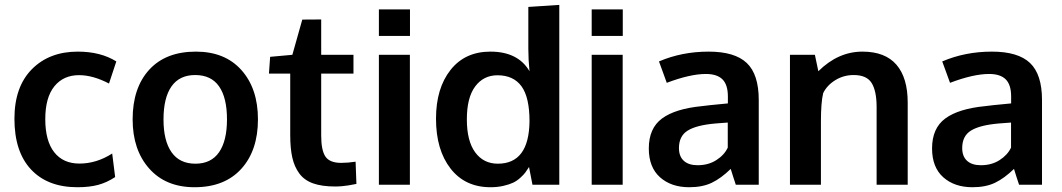

<svg xmlns="http://www.w3.org/2000/svg" viewBox="-20 -763 4388 793"><path d="M299.8 10.3Q176.8 10.3 108.2 -63Q39.6 -136.2 39.6 -272.5Q39.6 -404.3 111.6 -477.1Q183.6 -549.8 301.3 -549.8Q395.5 -549.8 460.4 -509.3L430.2 -418Q363.8 -452.6 306.6 -452.6Q241.7 -452.6 204.3 -406.2Q167 -359.9 167 -271Q167 -181.2 203.9 -134.3Q240.7 -87.4 308.1 -87.4Q378.4 -87.4 443.4 -128.9L455.6 -31.7Q421.9 -9.3 385.7 0.5Q349.6 10.3 299.8 10.3Z M787.1 -86.9Q852.1 -86.9 884.8 -134.3Q917.5 -181.6 917.5 -270Q917.5 -359.4 884.8 -406.2Q852.1 -453.1 786.1 -453.1Q721.2 -453.1 688.2 -406Q655.3 -358.9 655.3 -269.5Q655.3 -181.6 688.5 -134.3Q721.7 -86.9 787.1 -86.9ZM783.7 10.3Q664.6 10.3 596.2 -66.9Q527.8 -144 527.8 -270Q527.8 -399.9 596.2 -474.9Q664.6 -549.8 789.1 -549.8Q909.2 -549.8 977.3 -473.4Q1045.4 -397 1045.4 -270Q1045.4 -141.6 976.6 -65.7Q907.7 10.3 783.7 10.3Z M1364.3 7.3Q1309.6 7.3 1273.2 -5.6Q1236.8 -18.6 1216.3 -46.4Q1195.8 -74.2 1187.3 -112.1Q1178.7 -149.9 1178.7 -205.6V-459H1090.8L1095.7 -528.3L1187.5 -536.6L1228.5 -682.1L1306.6 -682.6V-536.6H1439.9V-459H1306.6V-203.1Q1306.6 -142.1 1324.2 -116.2Q1341.8 -90.3 1389.2 -90.3Q1417 -90.3 1448.7 -95.2L1452.1 -3.4Q1451.2 -3.4 1440.2 -1.2Q1429.2 1 1419.2 2.7Q1409.2 4.4 1393.6 5.9Q1377.9 7.3 1364.3 7.3Z M1544.9 0V-536.6H1672.9V0ZM1544.9 -614.7V-724.1H1673.3V-614.7Z M2005.9 10.3Q1900.9 10.3 1840.8 -66.9Q1780.8 -144 1780.8 -272.9Q1780.8 -397.9 1840.6 -473.9Q1900.4 -549.8 2005.4 -549.8Q2119.6 -549.8 2167 -468.8Q2162.1 -516.6 2162.1 -561V-734.4L2290 -742.7V0H2179.2L2165 -73.2Q2156.7 -60.1 2149.7 -50.5Q2142.6 -41 2128.9 -28.6Q2115.2 -16.1 2099.4 -8.5Q2083.5 -1 2059.3 4.6Q2035.2 10.3 2005.9 10.3ZM2036.1 -86.9Q2165 -86.9 2167 -262.2Q2167 -361.3 2133.8 -406.7Q2100.6 -452.1 2034.7 -452.1Q1977.1 -452.1 1942.6 -406Q1908.2 -359.9 1908.2 -270Q1908.2 -180.7 1942.6 -133.8Q1977.1 -86.9 2036.1 -86.9Z M2423.8 0V-536.6H2551.8V0ZM2423.8 -614.7V-724.1H2552.2V-614.7Z M2826.7 10.3Q2752 10.3 2705.8 -31Q2659.7 -72.3 2659.7 -149.9Q2659.7 -233.4 2714.4 -273.7Q2769 -314 2879.4 -324.7Q2894.5 -326.7 2912.1 -328.6Q2929.7 -330.6 2951.7 -332.5Q2973.6 -334.5 2986.3 -335.9V-364.3Q2986.3 -413.1 2963.9 -435.3Q2941.4 -457.5 2895.5 -457.5Q2830.1 -457.5 2733.9 -420.9Q2733.4 -422.4 2717.8 -465.3Q2702.1 -508.3 2701.7 -509.3Q2796.4 -549.8 2906.7 -549.8Q3015.1 -549.8 3064.5 -502.7Q3113.8 -455.6 3113.8 -350.1V0H3019Q3018.6 -2 3008.3 -32.7Q2998 -63.5 2998 -65.4Q2958 -26.4 2919.7 -8.1Q2881.3 10.3 2826.7 10.3ZM2861.3 -80.6Q2905.8 -80.6 2938.7 -101.8Q2971.7 -123 2985.8 -153.3V-256.8Q2984.4 -256.8 2960.2 -254.9Q2936 -252.9 2934.1 -252.9Q2856.4 -246.1 2820.3 -223.6Q2784.2 -201.2 2784.2 -151.4Q2784.2 -117.2 2804.2 -98.9Q2824.2 -80.6 2861.3 -80.6Z M3242.7 0V-536.6H3345.7L3359.9 -468.8Q3441.9 -549.8 3542 -549.8Q3635.7 -549.8 3682.4 -495.8Q3729 -441.9 3729 -339.4V0H3600.6V-323.7Q3600.1 -388.7 3579.6 -420.9Q3559.1 -453.1 3505.9 -453.1Q3464.4 -453.1 3429.9 -431.9Q3395.5 -410.6 3379.9 -378.4Q3370.6 -340.3 3370.6 -261.2V0Z M3996.6 10.3Q3921.9 10.3 3875.7 -31Q3829.6 -72.3 3829.6 -149.9Q3829.6 -233.4 3884.3 -273.7Q3939 -314 4049.3 -324.7Q4064.5 -326.7 4082 -328.6Q4099.6 -330.6 4121.6 -332.5Q4143.6 -334.5 4156.2 -335.9V-364.3Q4156.2 -413.1 4133.8 -435.3Q4111.3 -457.5 4065.4 -457.5Q4000 -457.5 3903.8 -420.9Q3903.3 -422.4 3887.7 -465.3Q3872.1 -508.3 3871.6 -509.3Q3966.3 -549.8 4076.7 -549.8Q4185.1 -549.8 4234.4 -502.7Q4283.7 -455.6 4283.7 -350.1V0H4189Q4188.5 -2 4178.2 -32.7Q4168 -63.5 4168 -65.4Q4127.9 -26.4 4089.6 -8.1Q4051.3 10.3 3996.6 10.3ZM4031.2 -80.6Q4075.7 -80.6 4108.6 -101.8Q4141.6 -123 4155.8 -153.3V-256.8Q4154.3 -256.8 4130.1 -254.9Q4106 -252.9 4104 -252.9Q4026.4 -246.1 3990.2 -223.6Q3954.1 -201.2 3954.1 -151.4Q3954.1 -117.2 3974.1 -98.9Q3994.1 -80.6 4031.2 -80.6Z"/></svg>

Font: Oxygen
Style: Bold
Weight: 700
Designer: vernon adams
Foundry: Vernon Adams
Version: Version 0.2.3 webfont; ttfautohint (v0.93.3-1d66) -l 8 -r 50